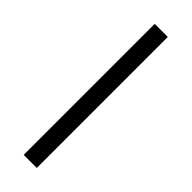

<svg xmlns="http://www.w3.org/2000/svg" viewBox="-228 -672 684 684"><g transform="rotate(45 113.5 -330.0)"><path d="M80 0V-660H146V0Z"/></g></svg>

Font: Lil Grotesk
Style: Regular
Weight: 400
Designer: Bastien Sozeau
Foundry: NBR — Bastien Sozeau
Version: Version 4.002; ttfautohint (v1.8.4.7-5d5b)